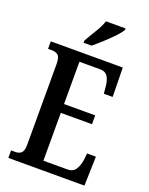

<svg xmlns="http://www.w3.org/2000/svg" viewBox="-169 -1018 860 1105"><g transform="rotate(20 261.0 -465.5)"><path d="M24 0V-46H50Q74 -46 87 -59Q100 -72 100 -108V-601Q100 -645 85 -656.5Q70 -668 50 -668H24V-714H465L468 -535H414L410 -579Q407 -614 393 -637Q379 -660 345 -660H219V-401H410V-347H219V-54H366Q400 -54 415.5 -78Q431 -102 436 -135L441 -179H495L490 0ZM204 -784Q224 -820 248 -858.5Q272 -897 283 -931H403V-921Q393 -904 367 -876.5Q341 -849 310 -820.5Q279 -792 253 -771H204Z"/></g></svg>

Font: Noto Serif Ethiopic ExtraCondensed SemiBold
Style: Regular
Weight: 600
Width: 2
Designer: Monotype Design Team
Foundry: Monotype Imaging Inc.
Version: Version 2.102; ttfautohint (v1.8.4.7-5d5b)